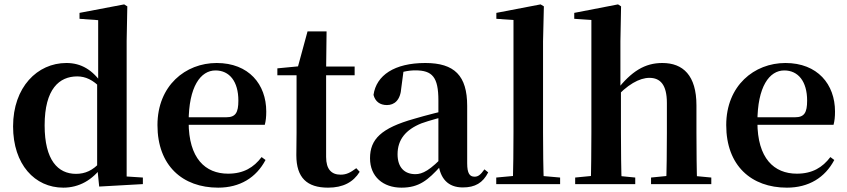

<svg xmlns="http://www.w3.org/2000/svg" viewBox="-20 -839 3862 875"><path d="M268.5 16.2C340.8 16.2 401.6 -18.9 446.1 -80.8H456.6L437.8 -100.9C402.9 -61.9 368.1 -46.7 326.3 -46.7C244.5 -46.7 183.4 -108.5 183.4 -267.7C183.4 -434.4 250.7 -490.8 331.9 -490.8C369.1 -490.8 403.6 -475.5 440.3 -436.8L457.1 -453.6H447.8C402.2 -521.1 349.6 -551.9 282.5 -551.9C150.3 -551.9 39.6 -441.8 39.6 -263.1C39.6 -89.6 138.5 16.2 268.5 16.2ZM432 11.2 631.1 0V-29.9L557.2 -34.7V-652.7L560.2 -810L545.9 -819L342.4 -780.3V-753.3L427.4 -747.1V-468.4L422.7 -457.2V-81.1Z M974.2 16.2C1073.4 16.2 1147.6 -29.4 1190.1 -109.9L1172.2 -123.2C1136.5 -75.9 1090.1 -47.5 1019.4 -47.5C915.6 -47.5 839.7 -117.3 839.7 -282.7C839.7 -444.8 894.5 -518 962.1 -518C1025.5 -518 1066.3 -468.1 1066.3 -380.4C1066.3 -325.7 1053.6 -304.6 1011.4 -304.6H756.1V-270.2H1186.7C1191.4 -288.1 1193.4 -306.2 1193.4 -330.9C1193.4 -454.7 1113.8 -551.9 967.4 -551.9C825.3 -551.9 697.6 -448.8 697.6 -268.8C697.6 -83.9 812.3 16.2 974.2 16.2Z M1399.4 -496.1H1596.2V-535.7H1399.4ZM1475.1 16.2C1543.8 16.2 1590 -9 1619.2 -56L1603.7 -72.5C1576.7 -52.4 1558.9 -43 1532.3 -43C1490.9 -43 1466.2 -67.1 1466.2 -123.8V-519.3L1468.3 -695.8H1381.5L1335.1 -525.2L1353.7 -538L1244 -527.5V-496.1H1331.5V-234.7C1331.5 -195.3 1330.5 -169 1330.5 -131.7C1330.5 -28.7 1379.4 16.2 1475.1 16.2Z M1809.6 16.2C1890.4 16.2 1930.5 -18.5 1988.7 -82.4H2023.8L2008.3 -135.5C1940.4 -62.3 1905.2 -45.3 1873 -45.3C1824.3 -45.3 1791.8 -75.1 1791.8 -135.9C1791.8 -202.7 1828.7 -247.7 1900.1 -276.7C1935.3 -289.6 1993.3 -304.9 2047 -318.9V-344.4C1993.7 -331.6 1920.3 -313.4 1868.4 -297.9C1716 -255.1 1666.3 -204.1 1666.3 -117.6C1666.3 -33.9 1726.1 16.2 1809.6 16.2ZM2089.1 15.2C2145.2 15.2 2180.5 -5.4 2204.9 -53.4L2187.7 -67.2C2169.5 -41.2 2158.3 -33.8 2142.7 -33.8C2120.7 -33.8 2109.1 -48.4 2109.1 -94.8V-356.2C2109.1 -494.2 2051.2 -551.9 1918.1 -551.9C1777.4 -551.9 1694.8 -495.7 1682.2 -406.5C1689.9 -376.3 1711.6 -360.2 1743.3 -360.2C1776.7 -360.2 1805.1 -381.6 1808.9 -439.2L1819.1 -516.3L1756.8 -491.2C1804.9 -510.9 1838.8 -518.3 1873 -518.3C1950.1 -518.3 1977.9 -487.8 1977.9 -381.4V-94C1986 -26.4 2020.7 15.2 2089.1 15.2Z M2241.5 0H2532.6V-29.9L2416 -40.2H2353.2L2241.5 -29.9ZM2317.1 0H2458.6C2455.8 -69.9 2454.8 -159.6 2454.8 -234.8V-650.9L2458.6 -810L2443.6 -819L2242 -780.3V-753.3L2320.1 -747.8V-234.8C2320.1 -159.6 2319.1 -69.9 2317.1 0Z M2601.2 0H2875V-29.9L2770.6 -40.2H2706.8L2601.2 -29.9ZM2672.1 0H2813.6C2810.8 -50.2 2809.8 -165.6 2809.8 -234.8V-429.3L2807.4 -442.8V-650.9L2810.4 -810L2796.6 -819L2597 -780.3V-753.3L2675.1 -747.8V-234.8C2675.1 -165.6 2674.1 -50.2 2672.1 0ZM2947 0H3221.6V-29.9L3113.2 -40.2H3050.9L2947 -29.9ZM3015.5 0H3157.2C3154.9 -50.2 3153.9 -162.8 3153.9 -234.8V-358.8C3153.9 -495.1 3093 -551.9 2998.5 -551.9C2919.3 -551.9 2858.1 -514.9 2789.3 -426.7H2748.3L2777.2 -384.1C2838.1 -454.5 2895.1 -484.2 2939.5 -484.2C2988.1 -484.2 3019.2 -454.1 3019.2 -369.8V-234.8C3019.2 -162.8 3018.2 -50.2 3015.5 0Z M3566.2 16.2C3665.4 16.2 3739.6 -29.4 3782.1 -109.9L3764.2 -123.2C3728.5 -75.9 3682.1 -47.5 3611.4 -47.5C3507.6 -47.5 3431.7 -117.3 3431.7 -282.7C3431.7 -444.8 3486.5 -518 3554.1 -518C3617.5 -518 3658.3 -468.1 3658.3 -380.4C3658.3 -325.7 3645.6 -304.6 3603.4 -304.6H3348.1V-270.2H3778.7C3783.4 -288.1 3785.4 -306.2 3785.4 -330.9C3785.4 -454.7 3705.8 -551.9 3559.4 -551.9C3417.3 -551.9 3289.6 -448.8 3289.6 -268.8C3289.6 -83.9 3404.3 16.2 3566.2 16.2Z"/></svg>

Font: Source Han Serif TW VF
Style: Regular
Weight: 250
Designer: Ryoko NISHIZUKA 西塚涼子 (kana & ideographs); Frank Grießhammer (Latin, Greek & Cyrillic); Wenlong ZHANG 张文龙 (bopomofo); San
Foundry: Adobe
Version: Version 2.002;hotconv 1.1.0;makeotfexe 2.6.0